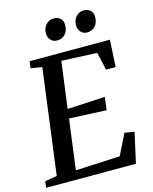

<svg xmlns="http://www.w3.org/2000/svg" viewBox="-141 -1038 897 1127"><g transform="rotate(-15 308.0 -474.5)"><path d="M-3.5 0 1 -38.5 74.5 -51 158 -690 90 -701.5 95 -743H583L574 -579H516L491 -687.5L275.5 -697L238 -414.5L467 -426.5L457.5 -348L231.5 -358.5L191.5 -54L461.5 -67L524 -193.5L583 -183.5L542 0ZM282 -818.5Q259.5 -818.5 244.5 -835.2Q229.5 -852 229.5 -877Q230.5 -908.5 249.2 -928.8Q268 -949 296.5 -949Q323.5 -949 338 -933Q352.5 -917 351.5 -893.5Q351.5 -860.5 333 -839.5Q314.5 -818.5 282 -818.5ZM464.5 -818.5Q442 -818.5 427 -835.2Q412 -852 412.5 -877Q413.5 -908.5 431.8 -928.8Q450 -949 479 -949Q505.5 -949 520.2 -933Q535 -917 534 -893.5Q533.5 -860.5 515 -839.5Q496.5 -818.5 464.5 -818.5Z"/></g></svg>

Font: Merriweather 36pt Medium
Style: Italic
Weight: 500
Italic angle: -7.8°
Version: Version 2.101